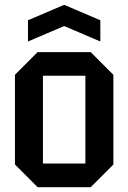

<svg xmlns="http://www.w3.org/2000/svg" viewBox="-20 -776 532 796"><path d="M42 -94V-466L136 -560H356L450 -466V-94L356 0H136ZM158 -98H334V-462H158ZM96 -604V-692L246 -756L396 -692V-604L246 -668Z"/></svg>

Font: Tektur SemiCondensed Medium
Style: Regular
Weight: 500
Width: 4
Designer: Adam Jagosz
Foundry: Adam Jagosz
Version: Version 1.005;gftools[0.9.30]